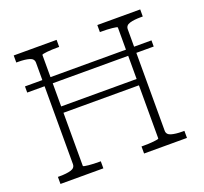

<svg xmlns="http://www.w3.org/2000/svg" viewBox="-122 -854 1060 997"><g transform="rotate(-20 407.5 -355.0)"><path d="M180 -377H631V-342H180ZM49 0V-39H60Q97 -39 121 -46Q145 -53 145 -75V-635Q145 -657 121 -664Q97 -671 60 -671H49V-710H286V-671H277Q263 -671 247.5 -670.5Q232 -670 219 -668.5Q206 -667 198 -665.5Q190 -664 190 -661V-49Q190 -46 198 -44.5Q206 -43 219 -41.5Q232 -40 247.5 -39.5Q263 -39 277 -39H286V0ZM511 0V-39H520Q534 -39 549.5 -39.5Q565 -40 578 -41.5Q591 -43 599 -44.5Q607 -46 607 -49V-661Q607 -664 599 -665.5Q591 -667 578 -668.5Q565 -670 549.5 -670.5Q534 -671 520 -671H511V-710H748V-671H737Q700 -671 676 -664Q652 -657 652 -635V-75Q652 -53 676 -46Q700 -39 737 -39H748V0ZM49 -505V-539H748V-505Z"/></g></svg>

Font: Roboto Serif 20pt Thin
Style: Regular
Weight: 250
Version: Version 1.008